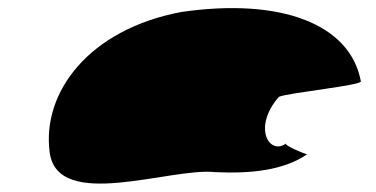

<svg xmlns="http://www.w3.org/2000/svg" viewBox="-20 -564 909 464"><path d="M100 -196C119 -52 392 -160 500 -148C585 -144 665 -152 722 -191C714 -193 668 -212 671 -217C630 -188 590 -257 654 -330C676 -340 860 -358 852 -368C826 -506 659 -570 418 -535C195 -493 81 -341 100 -196ZM671 -217C671 -217 671 -218 671 -218C671 -218 671 -217 671 -217ZM723 -192 722 -191C724 -191 724 -191 723 -190Z"/></svg>

Font: Ampere
Style: SCUltExtIta
Weight: 400
Version: Version 1